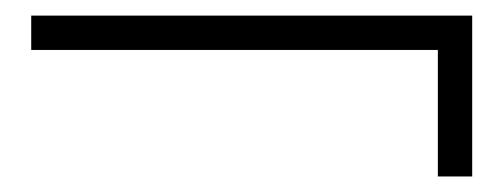

<svg xmlns="http://www.w3.org/2000/svg" viewBox="-20 -479 645 246"><path d="M585 -459V-252.9H541V-415H20V-459Z"/></svg>

Font: Candra Sangkala
Style: Regular
Weight: 400
Designer: R.S. Wihananto
Foundry: R.S. Wihananto
Version: Version 2.0.1